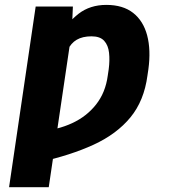

<svg xmlns="http://www.w3.org/2000/svg" viewBox="-20 -573 720 796"><path d="M277.8 -444.3 182.1 203.1H17.6L127.9 -545.9H282.2ZM241.2 -293 173.3 -282.2Q194.8 -356.9 226.6 -418.2Q258.3 -479.5 305.9 -516.1Q353.5 -552.7 420.9 -552.7Q489.7 -552.7 532 -519.5Q574.2 -486.3 590.1 -426.3Q606 -366.2 595.2 -286.1L591.3 -259.8Q577.6 -155.8 521 -86.7Q464.4 -17.6 368.7 26.6Q272.9 70.8 142.1 99.6L145 -28.3Q219.2 -34.7 279.3 -62.5Q339.4 -90.3 378.4 -139.9Q417.5 -189.5 426.8 -259.8L430.7 -286.1Q435.5 -322.8 432.1 -354Q428.7 -385.3 411.9 -403.8Q395 -422.4 359.4 -422.4Q322.3 -422.4 298.1 -408.2Q273.9 -394 260.5 -365.2Q247.1 -336.4 241.2 -293Z"/></svg>

Font: Inter 20pt ExtraBold
Style: Italic
Weight: 800
Italic angle: -9.3988°
Version: Version 4.001;git-66647c0bb